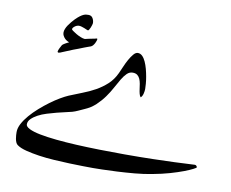

<svg xmlns="http://www.w3.org/2000/svg" viewBox="-78 -648 1096 911"><g transform="rotate(10 470.0 -193.0)"><path d="M908.7 74.2Q908.7 76.2 894.3 83.7Q879.9 91.3 853 101.6Q826.2 111.8 789.1 122.6Q752 133.3 707 141.6Q667.5 149.4 623.5 153.3Q579.6 157.2 539.6 159.2Q499.5 161.1 468.5 161.9Q437.5 162.6 423.8 162.6Q405.3 162.6 375.5 162.1Q345.7 161.6 310.1 160.4Q274.4 159.2 235.8 156.7Q197.3 154.3 162.4 149.2Q127.4 144 98.9 136.7Q70.3 129.4 54.7 118.2Q48.8 114.3 45.4 106.7Q42 99.1 40.3 90.1Q38.6 81.1 38.1 72.3Q37.6 63.5 37.6 57.1Q37.6 38.1 48.8 16.8Q60.1 -4.4 78.4 -25.6Q96.7 -46.9 119.6 -67.1Q142.6 -87.4 166.5 -105Q190.4 -122.6 212.4 -135.5Q234.4 -148.4 250.5 -155.3Q280.8 -168 312.7 -180.2Q344.7 -192.4 373.8 -208.5Q402.8 -224.6 427.2 -246.8Q451.7 -269 467.3 -302.7Q473.6 -315.9 481.4 -334.7Q489.3 -353.5 498.8 -370.6Q508.3 -387.7 518.6 -399.9Q528.8 -412.1 539.6 -412.1Q551.8 -412.1 561.3 -402.6Q570.8 -393.1 577.6 -377.9Q584.5 -362.8 589.4 -344.5Q594.2 -326.2 597.4 -308.1Q600.6 -290 601.8 -274.2Q603 -258.3 603 -249.5Q603 -240.2 599.9 -227.1Q596.7 -213.9 588.9 -207Q584 -211.9 581.3 -222.4Q578.6 -232.9 577.1 -244.9Q575.7 -256.8 573.5 -269.5Q571.3 -282.2 566.9 -292.5Q562.5 -302.7 554.2 -309.3Q545.9 -315.9 531.7 -315.9Q516.1 -315.9 503.9 -304Q491.7 -292 480.5 -273.2Q469.2 -254.4 456.5 -230.7Q443.8 -207 427.2 -183.8Q410.6 -160.6 388.4 -139.6Q366.2 -118.7 335 -105.5Q321.8 -99.6 308.1 -93.3Q294.4 -86.9 280.8 -83Q270 -80.1 250.5 -75.9Q231 -71.8 208.7 -65.9Q186.5 -60.1 163.3 -53Q140.1 -45.9 121.6 -35.9Q103 -25.9 91.1 -13.9Q79.1 -2 79.1 12.7Q79.1 23.9 97.9 33.2Q116.7 42.5 150.1 49.1Q183.6 55.7 229 60.3Q274.4 64.9 327.6 67.6Q380.9 70.3 439.9 71.5Q499 72.8 559.1 72.8Q635.3 72.8 696.3 71.3Q757.3 69.8 800.3 68.1Q843.3 66.4 868.2 64.9Q893.1 63.5 897.9 63.5Q901.9 63.5 905.3 66.9Q908.7 70.3 908.7 74.2ZM338.4 -442.4Q338.4 -440.4 336.7 -434.8Q335 -429.2 331.8 -423.1Q328.6 -417 324 -411.4Q319.3 -405.8 313.5 -403.8Q309.6 -402.3 301.8 -399.7Q293.9 -397 283.2 -392.8Q272.5 -388.7 259.8 -383.5Q247.1 -378.4 234.4 -374Q203.1 -361.8 188.2 -355Q173.3 -348.1 168.5 -348.1Q163.6 -348.1 163.1 -353Q163.1 -355.5 165 -360.4Q167 -365.2 169.4 -370.4Q171.9 -375.5 174.6 -380.1Q177.2 -384.8 178.2 -386.7Q180.2 -388.7 184.3 -391.6Q188.5 -394.5 193.4 -397.2Q198.2 -399.9 202.6 -401.9Q207 -403.8 209.5 -405.3Q204.6 -406.7 198.5 -410.2Q192.4 -413.6 187.3 -418.9Q182.1 -424.3 178.5 -431.2Q174.8 -438 174.8 -446.8Q174.8 -454.6 178.5 -463.9Q182.1 -473.1 188.2 -482.2Q194.3 -491.2 201.7 -500.2Q209 -509.3 216.3 -516.6Q228.5 -528.8 237.5 -535.4Q246.6 -542 253.2 -544.9Q259.8 -547.9 265.4 -548.6Q271 -549.3 277.3 -549.3Q291.5 -549.3 298.1 -538.1Q304.7 -526.9 304.7 -514.2Q304.7 -511.2 302.7 -504.9Q300.8 -498.5 298.1 -492.2Q295.4 -485.8 292.5 -481.2Q289.6 -476.6 287.6 -476.6Q285.2 -476.6 280 -479Q274.9 -481.4 268.6 -483.9Q262.2 -486.3 255.1 -488.5Q248 -490.7 242.7 -490.7Q231.9 -490.7 221.9 -483.2Q211.9 -475.6 211.9 -468.8Q211.9 -466.8 219 -461.4Q226.1 -456.1 236.6 -450Q247.1 -443.8 258.8 -439Q270.5 -434.1 279.8 -433.6Q287.6 -435.5 296.4 -437.5Q305.2 -439.5 313.2 -440.9Q321.3 -442.4 326.9 -443.6Q332.5 -444.8 334.5 -445.8Q335.9 -445.8 337.2 -445.3Q338.4 -444.8 338.4 -442.4Z"/></g></svg>

Font: Kitab
Style: Regular
Weight: 400
Designer: SIL International
Foundry: Khaled Hosny
Version: Version 1.000